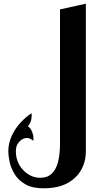

<svg xmlns="http://www.w3.org/2000/svg" viewBox="-20 -820 510 1040"><path d="M305 -40V-769L445 -800V0ZM216 200Q155 200 117 178Q79 156 59 123Q39 90 32 56.5Q25 23 25 0Q25 -44 43.5 -84Q62 -124 91 -155.5Q120 -187 151 -207Q153 -188 149 -171Q145 -154 131 -135Q142 -130 149.5 -115.5Q157 -101 160 -85Q163 -69 160 -57Q144 -72 128 -72.5Q112 -73 98 -64Q84 -54 75 -39.5Q66 -25 66 1Q66 40 84 72Q102 104 132 123.5Q162 143 198 143Q237 143 260.5 120.5Q284 98 294.5 56.5Q305 15 305 -40V-309L445 -340V0Q445 56 419 101.5Q393 147 342.5 173.5Q292 200 216 200Z"/></svg>

Font: Reem Kufi
Style: Regular
Weight: 400
Designer: Khaled Hosny
Version: Version 1.6